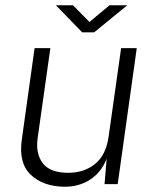

<svg xmlns="http://www.w3.org/2000/svg" viewBox="-20 -700 588 730"><path d="M224.5 10Q144 9 97 -35.5Q50 -80 63 -170L111.5 -517H171.5L123 -174Q115 -115 143 -79Q171 -43 239 -43Q300 -43 341.8 -77Q383.5 -111 393 -181L440.5 -517H500L427.5 0H377.5L385.5 -96.5Q365 -44.5 322.5 -17Q280 10.5 224.5 10ZM292.5 -577 192.5 -680H257.5L320 -616.5L396.5 -680H464L338 -577Z"/></svg>

Font: Public Sans ExtraLight
Style: Italic
Weight: 200
Italic angle: -8°
Designer: The Public Sans project authors (U.S. Web Design System). Libre Franklin designed by Pablo Impallari and Rodrigo Fuenzal
Version: Version 1.007; ttfautohint (v1.8.1) -l 8 -r 50 -G 200 -x 14 